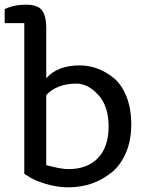

<svg xmlns="http://www.w3.org/2000/svg" viewBox="-22 -792 629 822"><path d="M82 -693H-2V-753Q37 -772 88.5 -772Q140 -772 158 -747.5Q176 -723 176 -673V-457Q224 -512 319 -512Q398 -512 465 -458Q499 -430 519.5 -378.5Q540 -327 540 -259Q540 -191 517 -137.5Q494 -84 455 -53Q376 10 271 10Q222 10 174.5 -4.5Q127 -19 104 -34L82 -48ZM271 -68Q352 -68 397.5 -115.5Q443 -163 443 -250Q443 -337 399 -385.5Q355 -434 305 -434Q222 -434 176 -385V-85L188 -82Q241 -68 271 -68Z"/></svg>

Font: Belgrano
Style: Regular
Weight: 400
Designer: Daniel Hernandez
Foundry: Daniel Hernndez
Version: Version 1.003